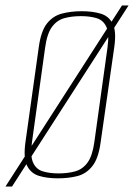

<svg xmlns="http://www.w3.org/2000/svg" viewBox="-42 -640 490 702"><path d="M-22 42 404 -620H428L2 42ZM169 12Q130 12 100.5 3Q71 -6 57 -34Q43 -62 51 -120L100 -469Q108 -527 130 -554.5Q152 -582 185 -590.5Q218 -599 257 -599Q297 -599 326.5 -590Q356 -581 370 -553.5Q384 -526 376 -469L326 -120Q318 -61 296 -33Q274 -5 242 3.5Q210 12 169 12ZM172 -6Q206 -6 233 -13.5Q260 -21 278 -45.5Q296 -70 303 -121L351 -466Q358 -517 347 -541.5Q336 -566 311.5 -573.5Q287 -581 254 -581Q220 -581 193 -573.5Q166 -566 148 -541.5Q130 -517 123 -466L75 -121Q68 -70 79 -45.5Q90 -21 114.5 -13.5Q139 -6 172 -6Z"/></svg>

Font: Alumni Sans Thin
Style: Italic
Weight: 100
Italic angle: -8°
Designer: Robert E. Leuschke
Foundry: Robert E. Leuschke
Version: Version 1.016